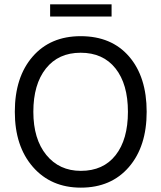

<svg xmlns="http://www.w3.org/2000/svg" viewBox="-20 -853 740 881"><path d="M492 -777H210V-833H492ZM48 -340Q48 -499 129.5 -593Q211 -687 350 -687Q492 -687 572.5 -593.5Q653 -500 653 -340Q653 -181 571.5 -86.5Q490 8 351 8Q214 8 131 -87Q48 -182 48 -340ZM133 -340Q133 -215 192.5 -142Q252 -69 351 -69Q454 -69 510.5 -141Q567 -213 567 -340Q567 -467 510 -539Q453 -611 350 -611Q248 -611 190.5 -538.5Q133 -466 133 -340Z"/></svg>

Font: Hind Regular
Style: Regular
Weight: 400
Designer: Manushi Parikh, Satya Rajpurohit
Foundry: Indian Type Foundry
Version: Version 1.201;PS 1.0;hotconv 1.0.78;makeotf.lib2.5.61930; tt